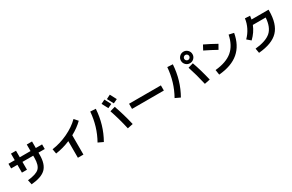

<svg xmlns="http://www.w3.org/2000/svg" viewBox="222 -2548 6557 4317"><g transform="rotate(-30 3500.0 -390.0)"><path d="M63.5 -613.3H226.6V-783.2H357.4V-613.3H636.7V-783.2H773.4V-613.3H936.5V-493.2H773.4V-436.5Q773.4 -196.3 662.1 -85.9Q550.8 24.4 284.2 46.9L258.8 -73.2Q480.5 -95.7 558.6 -170.9Q636.7 -246.1 636.7 -436.5V-493.2H357.4V-290H226.6V-493.2H63.5Z M1085.9 -400.4Q1297.9 -429.7 1498.5 -524.9Q1699.2 -620.1 1834 -754.9L1916 -661.1Q1797.9 -543.9 1627 -451.2V49.8H1483.4V-381.8Q1298.8 -303.7 1107.4 -277.3Z M2738.3 -623 2634.8 -574.2Q2595.7 -653.3 2549.8 -733.4L2653.3 -785.2Q2699.2 -700.2 2738.3 -623ZM2900.4 -655.3 2794.9 -605.5Q2750 -692.4 2708 -766.6L2813.5 -820.3Q2849.6 -754.9 2900.4 -655.3ZM2639.6 -489.3 2773.4 -528.3Q2862.3 -279.3 2929.7 8.8L2787.1 38.1Q2724.6 -241.2 2639.6 -489.3ZM2243.2 -710.9 2382.8 -703.1Q2357.4 -300.8 2166 35.2L2037.1 -25.4Q2213.9 -338.9 2243.2 -710.9Z M3086.9 -293V-426.8H3913.1V-293Z M4650.4 -459 4783.2 -498Q4861.3 -280.3 4929.7 8.8L4787.1 38.1Q4727.5 -226.6 4650.4 -459ZM4243.2 -710.9 4382.8 -703.1Q4357.4 -300.8 4166 35.2L4037.1 -25.4Q4213.9 -338.9 4243.2 -710.9ZM4835.9 -786.1Q4879.9 -742.2 4879.9 -680.2Q4879.9 -618.2 4835.9 -574.2Q4792 -530.3 4730 -530.3Q4668 -530.3 4624 -574.2Q4580.1 -618.2 4580.1 -680.2Q4580.1 -742.2 4624 -786.1Q4668 -830.1 4730 -830.1Q4792 -830.1 4835.9 -786.1ZM4775.9 -634.3Q4794.9 -653.3 4794.9 -680.2Q4794.9 -707 4775.9 -726.1Q4756.8 -745.1 4730 -745.1Q4703.1 -745.1 4684.1 -726.1Q4665 -707 4665 -680.2Q4665 -653.3 4684.1 -634.3Q4703.1 -615.2 4730 -615.2Q4756.8 -615.2 4775.9 -634.3Z M5127.9 -629.9 5192.4 -750Q5343.8 -677.7 5502 -588.9L5434.6 -470.7Q5300.8 -545.9 5127.9 -629.9ZM5802.7 -654.3 5929.7 -626Q5877 -329.1 5689.9 -168.9Q5502.9 -8.8 5169.9 19.5L5150.4 -110.4Q5440.4 -138.7 5595.7 -269Q5751 -399.4 5802.7 -654.3Z M6716.8 -570.3H6383.8Q6320.3 -410.2 6185.5 -281.2L6090.8 -362.3Q6177.7 -448.2 6233.4 -559.6Q6289.1 -670.9 6302.7 -787.1L6432.6 -780.3Q6428.7 -738.3 6418.9 -690.4H6860.4V-667Q6860.4 -318.4 6701.2 -152.3Q6542 13.7 6190.4 43L6169.9 -77.1Q6451.2 -105.5 6575.7 -215.3Q6700.2 -325.2 6716.8 -570.3Z"/></g></svg>

Font: Mgen+ 1c bold
Style: Bold
Weight: 700
Designer: [Source Han Sans]
Ryoko NISHIZUKA  (kana & ideographs); Paul D. Hunt (Latin, Greek & Cyrillic); Wenlong ZHANG  (bopomofo
Version: Version 1.059.20150602